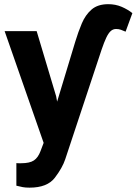

<svg xmlns="http://www.w3.org/2000/svg" viewBox="-20 -676 647 910"><path d="M210.4 -61 336.9 -479Q350.6 -524.4 367.7 -564.9Q384.8 -605.5 414.1 -630.9Q443.4 -656.2 493.2 -656.2Q527.3 -656.2 556.4 -643.8Q585.4 -631.3 607.4 -613.8L575.2 -525.9Q563.5 -531.2 553 -534.9Q542.5 -538.6 530.3 -538.6Q515.6 -538.6 504.6 -528.6Q493.7 -518.6 483.6 -497.3Q473.6 -476.1 461.9 -441.9L289.1 79.1Q275.9 119.1 240 166.3Q204.1 213.4 120.1 213.4Q100.6 213.4 87.4 210.9Q74.2 208.5 57.6 204.1V97.2Q62.5 97.7 68.4 97.7Q74.2 97.7 79.6 97.7Q121.1 97.7 140.9 84.2Q160.6 70.8 171.9 40.5ZM153.8 -528.3 246.1 -219.7 287.1 4.9 191.4 14.2 2 -528.3Z"/></svg>

Font: RobotoDEMO
Style: Regular
Weight: 400
Designer: Christian Robertson
Foundry: Google
Version: Version 2.136